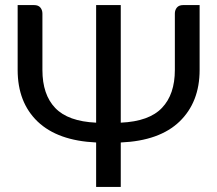

<svg xmlns="http://www.w3.org/2000/svg" viewBox="-20 -736 856 756"><path d="M455.5 0H358.5V-175Q207 -182 128 -257.5Q49.5 -333 49.5 -460.5V-716H114Q131 -716 139 -706.2Q147 -696.5 147 -682.5V-460.5Q147 -363.5 197.5 -310.8Q248 -258 358.5 -253V-716H455.5V-253Q567.5 -258 618 -311.5Q668.5 -364.5 668.5 -460.5V-682.5Q668.5 -696.5 676.5 -706.2Q684.5 -716 701.5 -716H766V-460.5Q766 -334 687 -257.5Q608 -181.5 455.5 -175Z"/></svg>

Font: Verano Sans
Style: Regular
Weight: 400
Designer: Lukasz Dziedzic with Adam Twardoch and Botio Nikoltchev
Foundry: tyPoland Lukasz Dziedzic
Version: Version 3.001;December 28, 2019;FontCreator 12.0.0.2547 64-b